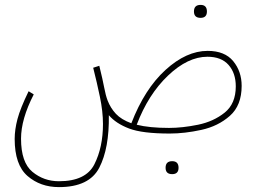

<svg xmlns="http://www.w3.org/2000/svg" viewBox="-20 -533 1053 785"><path d="M826 -486Q826 -513 800 -513Q773 -513 773 -486Q773 -460 800 -460Q826 -460 826 -486ZM671 -10Q591 -10 539 -23Q586 -147 667 -224Q748 -301 828 -301Q885 -301 914.5 -267.5Q944 -234 944 -180Q944 -109 898.5 -72.5Q853 -36 789.5 -23Q726 -10 671 -10ZM221 232Q345 232 386 152.5Q427 73 425 -62Q454 -28 508 -7.5Q562 13 674 13Q735 13 803.5 -2Q872 -17 920 -59.5Q968 -102 968 -182Q968 -241 933.5 -283Q899 -325 829 -325Q742 -325 656.5 -247Q571 -169 517 -29Q476 -44 454 -67.5Q432 -91 420 -122Q412 -143 406 -175Q400 -207 386 -264L361 -256Q376 -197 388.5 -137Q401 -77 401 -26Q401 69 366 138.5Q331 208 221 208Q159 208 112.5 169.5Q66 131 66 34Q66 -46 118 -147L97 -160Q63 -90 51.5 -46.5Q40 -3 40 35Q40 141 92.5 186.5Q145 232 221 232ZM710 153Q710 126 684 126Q657 126 657 153Q657 179 684 179Q710 179 710 153Z"/></svg>

Font: Noto Sans Arabic Condensed Thin
Style: Regular
Weight: 250
Width: 3
Designer: Nadine Chahine
Foundry: Monotype Imaging Inc.
Version: 1.001